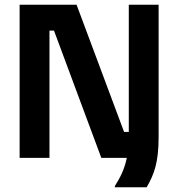

<svg xmlns="http://www.w3.org/2000/svg" viewBox="-20 -670 757 815"><path d="M602.5 125C634.2 70 653.3 20 653.3 -88.3V-650H526.7V-110H506.7L305 -650H63.3V0H190V-540H209.2L410 0H518.3C508.3 49.2 490.8 82.5 467.5 120V125Z"/></svg>

Font: Familjen Grotesk
Style: Bold
Weight: 700
Designer: Anders Wikstroem, Jonas Baeckman, Matilda Gysing, Kristian Moeller
Foundry: Familjen STHLM AB
Version: Version 2.000